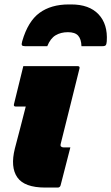

<svg xmlns="http://www.w3.org/2000/svg" viewBox="-20 -845 502 865"><path d="M286 -700Q254 -700 230.5 -686Q207 -672 193 -637H92Q82 -637 79 -641Q76 -645 80 -659Q106 -749 158 -787Q210 -825 290 -825H301Q382 -825 424 -780.5Q466 -736 461 -659Q460 -646 456.5 -641.5Q453 -637 442 -637H347Q346 -669 332 -684.5Q318 -700 286 -700ZM85 -547H330Q341 -547 338 -536Q317 -451 296 -367Q275 -283 254 -199Q251 -188 255 -185Q259 -181 266 -181H297Q286 -139 275 -95.5Q264 -52 253 -10Q250 0 240 0H184Q90 0 58 -46Q26 -92 47 -176Q58 -218 71.5 -269.5Q85 -321 96 -365H51Q40 -365 43 -376Z"/></svg>

Font: Recursive Sn Lnr St Blk
Style: Italic
Weight: 900
Italic angle: -15°
Version: Version 1.079;hotconv 1.0.112;makeotfexe 2.5.65598; ttfautoh